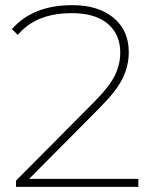

<svg xmlns="http://www.w3.org/2000/svg" viewBox="-20 -724 598 744"><path d="M516 -31V0H42V-24L342 -326Q403 -387 424.5 -430.5Q446 -474 446 -520Q446 -591 397.5 -632Q349 -673 259 -673Q189 -673 137.5 -652.5Q86 -632 49 -589L26 -611Q107 -704 260 -704Q361 -704 420 -655Q479 -606 479 -522Q479 -469 455 -420Q431 -371 366 -306L93 -31Z"/></svg>

Font: Montserrat Alternates ExLight
Style: Regular
Weight: 275
Designer: Julieta Ulanovsky
Foundry: Julieta Ulanovsky
Version: Version 7.200